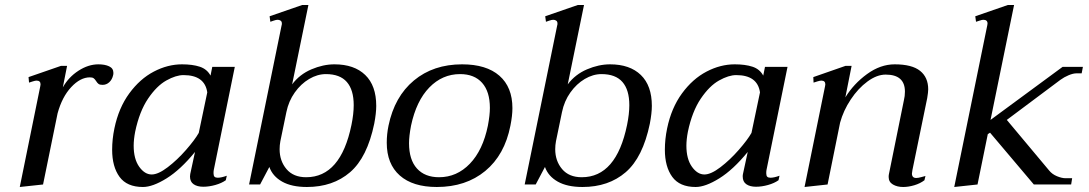

<svg xmlns="http://www.w3.org/2000/svg" viewBox="-20 -737 4350 767"><path d="M433 -446Q433 -440 432 -437Q428 -419 416.5 -408.5Q405 -398 390 -398Q379 -398 374 -401.5Q369 -405 364 -413Q359 -421 354 -424.5Q349 -428 339 -428Q301 -428 264.5 -389Q228 -350 210 -284L152 0L59 10L141 -393Q142 -396 142 -400Q142 -415 126 -415Q121 -415 111.5 -412Q102 -409 96 -407L94 -429L224 -474H248L231 -388Q254 -429 293.5 -454.5Q333 -480 373 -480Q399 -480 416 -472Q433 -464 433 -446Z M428 -139Q428 -181 437 -224Q454 -306 496.5 -364Q539 -422 594.5 -451Q650 -480 707 -480Q749 -480 778 -470.5Q807 -461 821 -435L828 -470H918L834 -58Q833 -53 833 -45Q833 -35 837 -31Q841 -27 850 -27Q864 -27 886 -35L882 -17Q865 -5 840 2Q815 9 792 9Q768 9 753.5 -1Q739 -11 739 -32Q739 -38 740 -42L759 -130Q701 -59 645.5 -24.5Q590 10 551 10Q487 10 457.5 -30.5Q428 -71 428 -139ZM774 -206 808 -368Q798 -437 713 -437Q683 -437 644.5 -415.5Q606 -394 571.5 -343Q537 -292 520 -211Q514 -180 514 -155Q514 -102 536 -71Q558 -40 586 -40Q612 -40 650 -69Q688 -98 723 -138Q758 -178 774 -206Z M1056 -70 1019 0H975L1105 -636Q1106 -638 1106 -643Q1106 -651 1101 -654.5Q1096 -658 1089 -658Q1083 -658 1073 -654.5Q1063 -651 1060 -650L1057 -672L1187 -717H1212L1147 -400Q1177 -440 1224 -460Q1271 -480 1316 -480Q1395 -480 1439 -437.5Q1483 -395 1483 -314Q1483 -285 1475 -243Q1447 -108 1378.5 -49Q1310 10 1206 10Q1145 10 1107 -11.5Q1069 -33 1056 -70ZM1384 -238Q1393 -282 1393 -317Q1393 -378 1365.5 -409.5Q1338 -441 1282 -441Q1248 -441 1215 -421.5Q1182 -402 1157.5 -367.5Q1133 -333 1124 -289L1100 -173Q1097 -157 1097 -141Q1097 -94 1124.5 -61.5Q1152 -29 1203 -29Q1341 -29 1384 -238Z M1525 -167Q1525 -201 1532 -235Q1556 -351 1633.5 -415.5Q1711 -480 1826 -480Q1923 -480 1975 -434.5Q2027 -389 2027 -305Q2027 -275 2019 -235Q1996 -118 1918.5 -54Q1841 10 1725 10Q1629 10 1577 -36Q1525 -82 1525 -167ZM1929 -235Q1937 -277 1937 -306Q1937 -371 1906 -406Q1875 -441 1818 -441Q1747 -441 1695 -387.5Q1643 -334 1622 -235Q1614 -193 1614 -165Q1614 -99 1645.5 -64Q1677 -29 1734 -29Q1805 -29 1857 -83Q1909 -137 1929 -235Z M2157 -70 2120 0H2076L2206 -636Q2207 -638 2207 -643Q2207 -651 2202 -654.5Q2197 -658 2190 -658Q2184 -658 2174 -654.5Q2164 -651 2161 -650L2158 -672L2288 -717H2313L2248 -400Q2278 -440 2325 -460Q2372 -480 2417 -480Q2496 -480 2540 -437.5Q2584 -395 2584 -314Q2584 -285 2576 -243Q2548 -108 2479.5 -49Q2411 10 2307 10Q2246 10 2208 -11.5Q2170 -33 2157 -70ZM2485 -238Q2494 -282 2494 -317Q2494 -378 2466.5 -409.5Q2439 -441 2383 -441Q2349 -441 2316 -421.5Q2283 -402 2258.5 -367.5Q2234 -333 2225 -289L2201 -173Q2198 -157 2198 -141Q2198 -94 2225.5 -61.5Q2253 -29 2304 -29Q2442 -29 2485 -238Z M2636 -139Q2636 -181 2645 -224Q2662 -306 2704.5 -364Q2747 -422 2802.5 -451Q2858 -480 2915 -480Q2957 -480 2986 -470.5Q3015 -461 3029 -435L3036 -470H3126L3042 -58Q3041 -53 3041 -45Q3041 -35 3045 -31Q3049 -27 3058 -27Q3072 -27 3094 -35L3090 -17Q3073 -5 3048 2Q3023 9 3000 9Q2976 9 2961.5 -1Q2947 -11 2947 -32Q2947 -38 2948 -42L2967 -130Q2909 -59 2853.5 -24.5Q2798 10 2759 10Q2695 10 2665.5 -30.5Q2636 -71 2636 -139ZM2982 -206 3016 -368Q3006 -437 2921 -437Q2891 -437 2852.5 -415.5Q2814 -394 2779.5 -343Q2745 -292 2728 -211Q2722 -180 2722 -155Q2722 -102 2744 -71Q2766 -40 2794 -40Q2820 -40 2858 -69Q2896 -98 2931 -138Q2966 -178 2982 -206Z M3625 -58Q3623 -48 3623 -44Q3623 -26 3640 -26Q3648 -26 3660.5 -29.5Q3673 -33 3677 -34L3673 -17Q3656 -4 3632.5 3Q3609 10 3588 10Q3564 10 3547 0Q3530 -10 3530 -30Q3530 -37 3531 -41L3591 -337Q3595 -353 3595 -371Q3595 -439 3518 -439Q3483 -439 3445.5 -411.5Q3408 -384 3378.5 -339.5Q3349 -295 3336 -247L3286 0L3194 10L3276 -393Q3277 -396 3277 -400Q3277 -415 3261 -415Q3256 -415 3246 -412Q3236 -409 3230 -407L3229 -429L3358 -474H3382L3357 -348Q3390 -402 3443.5 -441Q3497 -480 3554 -480Q3623 -480 3655.5 -454Q3688 -428 3688 -380Q3688 -369 3684 -345Z M4306 -470 4301 -444H4280Q4267 -444 4249 -436.5Q4231 -429 4216 -418L4002 -258L4171 -56Q4183 -41 4202.5 -33Q4222 -25 4237 -25H4263L4259 0H4110L3935 -207L3926 -201L3885 0L3792 10L3924 -636Q3925 -639 3925 -643Q3925 -658 3908 -658Q3903 -658 3893 -654.5Q3883 -651 3879 -650L3876 -672L4006 -717H4031L3937 -258L4225 -470Z"/></svg>

Font: Taviraj
Style: Italic
Weight: 400
Italic angle: -12°
Designer: Katatrad Team
Foundry: CadsonDemak
Version: Version 1.001